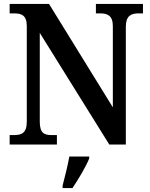

<svg xmlns="http://www.w3.org/2000/svg" viewBox="-20 -734 764 975"><path d="M29 0H269V-48H245C206 -48 182 -56 182 -116V-567L535 0H619V-598C619 -654 646 -666 683 -666H706V-714H467V-666H490C525 -666 553 -655 553 -602V-189L229 -714H29V-666H52C87 -666 116 -658 116 -602V-116C116 -56 88 -48 48 -48H29ZM298 208V221H348C377 178 416 113 433 71V61H332C324 107 309 166 298 208Z"/></svg>

Font: Noto Serif Khmer SemiCondensed SemiBold
Style: Regular
Weight: 600
Width: 4
Designer: Danh Hong and the Monotype Design Team
Foundry: Monotype Imaging Inc.
Version: Version 2.004